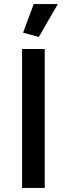

<svg xmlns="http://www.w3.org/2000/svg" viewBox="-20 -920 327 940"><path d="M199 0V-680H88V0ZM170 -739 263 -900H145L93 -760Z"/></svg>

Font: Catamaran SemiBold
Style: Regular
Weight: 600
Designer: Pria Ravichandran
Version: Version 2.000